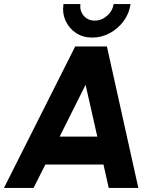

<svg xmlns="http://www.w3.org/2000/svg" viewBox="-50 -930 816 950"><path d="M322 -700H479L634.5 0H488L462 -116H174.5L116 0H-30.5ZM245 -254H431.5L373.5 -510.5ZM406.5 -744Q361 -744 326.5 -766.5Q292 -789 274.8 -826.8Q257.5 -864.5 264 -910H348Q343.5 -876.5 364.2 -852.2Q385 -828 418.5 -828Q452.5 -828 479.8 -851.8Q507 -875.5 512 -910H596Q589.5 -863.5 561.8 -825.8Q534 -788 493.2 -766Q452.5 -744 406.5 -744Z"/></svg>

Font: Urbanist ExtraBold
Style: Italic
Weight: 800
Italic angle: -8°
Designer: Corey Hu
Foundry: Corey Hu
Version: Version 1.321; ttfautohint (v1.8.4.7-5d5b)